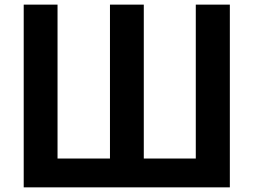

<svg xmlns="http://www.w3.org/2000/svg" viewBox="-20 -806 1090 826"><path d="M82 0V-786.1H227.5V-124H453.1V-786.1H598.6V-124H822.3V-786.1H968.8V0Z"/></svg>

Font: Gothic A1 ExtraBold
Style: Regular
Weight: 800
Designer: HanYang I&C Co.,Ltd.
Foundry: HanYang I&C Co.,Ltd.
Version: Version 2.50